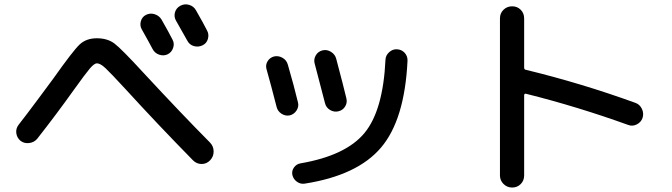

<svg xmlns="http://www.w3.org/2000/svg" viewBox="-20 -798 3040 868"><path d="M639.6 -730.5Q658.2 -740.2 678.7 -733.9Q699.2 -727.5 710 -710Q744.1 -650.4 759.8 -619.1Q769.5 -601.6 762.7 -581.5Q755.9 -561.5 738.3 -552.7Q719.7 -543.9 699.7 -550.8Q679.7 -557.6 669.9 -576.2Q668.9 -578.1 649.9 -613.3Q630.9 -648.4 621.1 -665Q611.3 -681.6 616.7 -701.7Q622.1 -721.7 639.6 -730.5ZM866.2 -751Q900.4 -691.4 916 -660.2Q925.8 -642.6 919.9 -622.1Q914.1 -601.6 895 -592.8Q876 -584 856 -589.8Q835.9 -595.7 826.2 -615.2L775.4 -705.1Q765.6 -722.7 771 -742.2Q776.4 -761.7 795.4 -772Q814.5 -782.2 835.4 -775.9Q856.4 -769.5 866.2 -751ZM73.2 -161.1Q56.6 -174.8 53.7 -195.8Q50.8 -216.8 64.5 -234.4Q96.7 -275.4 154.8 -353.5Q212.9 -431.6 220.7 -442.4Q310.5 -569.3 340.3 -597.2Q370.1 -625 418 -625Q465.8 -625 497.6 -601.1Q529.3 -577.1 627.9 -469.7Q802.7 -281.2 928.7 -154.3Q945.3 -137.7 945.8 -114.3Q946.3 -90.8 930.2 -73.7Q914.1 -56.6 891.6 -56.6Q869.1 -56.6 852.5 -73.2Q692.4 -236.3 548.8 -393.6Q480.5 -467.8 457 -489.7Q433.6 -511.7 418 -511.7Q406.2 -511.7 386.2 -488.3Q366.2 -464.8 314.5 -392.6Q234.4 -280.3 148.4 -170.9Q134.8 -154.3 112.3 -151.4Q89.8 -148.4 73.2 -161.1Z M1774.4 -575.2Q1795.9 -574.2 1809.6 -559.1Q1823.2 -543.9 1822.3 -523.4Q1809.6 -256.8 1702.6 -130.9Q1595.7 -4.9 1357.4 32.2Q1338.9 35.2 1322.8 23.9Q1306.6 12.7 1301.8 -6.8Q1297.9 -25.4 1309.1 -41Q1320.3 -56.6 1338.9 -59.6Q1543 -94.7 1627.4 -196.3Q1711.9 -297.9 1722.7 -528.3Q1723.6 -547.9 1739.3 -562Q1754.9 -576.2 1774.4 -575.2ZM1230.5 -314.5Q1205.1 -414.1 1184.6 -486.3Q1179.7 -504.9 1189.9 -521.5Q1200.2 -538.1 1219.7 -543Q1239.3 -546.9 1257.3 -536.6Q1275.4 -526.4 1281.2 -505.9Q1309.6 -408.2 1327.1 -335Q1332 -316.4 1320.8 -298.8Q1309.6 -281.2 1290 -276.4Q1270.5 -272.5 1252.9 -283.7Q1235.4 -294.9 1230.5 -314.5ZM1449.2 -332Q1422.9 -434.6 1402.3 -511.7Q1397.5 -530.3 1407.7 -547.9Q1418 -565.4 1438 -570.3Q1458 -575.2 1476.6 -563.5Q1495.1 -551.8 1500 -532.2Q1534.2 -403.3 1545.9 -353.5Q1550.8 -334 1540.5 -316.9Q1530.3 -299.8 1510.3 -294.9Q1490.2 -290 1472.2 -300.8Q1454.1 -311.5 1449.2 -332Z M2240.2 -4.9V-714.8Q2240.2 -738.3 2256.3 -753.9Q2272.5 -769.5 2295.4 -769.5Q2318.4 -769.5 2334 -753.9Q2349.6 -738.3 2349.6 -714.8V-492.2Q2349.6 -483.4 2357.4 -482.4Q2607.4 -421.9 2852.5 -333Q2872.1 -326.2 2881.8 -306.2Q2891.6 -286.1 2884.8 -264.6Q2877.9 -245.1 2858.4 -235.4Q2838.9 -225.6 2819.3 -233.4Q2588.9 -316.4 2358.4 -374Q2350.6 -376 2349.6 -368.2V-4.9Q2349.6 18.6 2334 34.2Q2318.4 49.8 2295.4 49.8Q2272.5 49.8 2256.3 33.7Q2240.2 17.6 2240.2 -4.9Z"/></svg>

Font: Rounded Mgen+ 1m medium
Style: Regular
Weight: 500
Designer: [Source Han Sans]
Ryoko NISHIZUKA  (kana & ideographs); Paul D. Hunt (Latin, Greek & Cyrillic); Wenlong ZHANG  (bopomofo
Version: Version 1.059.20150602